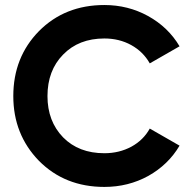

<svg xmlns="http://www.w3.org/2000/svg" viewBox="-20 -734 766 768"><path d="M397.5 13.7Q239.3 13.7 135.7 -90.8Q33.2 -196.3 33.2 -349.6Q33.2 -504.9 135.7 -609.4Q239.3 -713.9 397.5 -713.9Q492.2 -713.9 572.3 -669.9Q653.3 -625 698.2 -548.8Q658.2 -526.4 579.1 -480.5Q552.7 -527.3 504.9 -553.7Q457 -580.1 397.5 -580.1Q294.9 -580.1 232.4 -515.6Q169.9 -452.1 169.9 -349.6Q169.9 -249 232.4 -184.6Q294.9 -121.1 397.5 -121.1Q457 -121.1 505.9 -147.5Q553.7 -173.8 579.1 -219.7Q619.1 -197.3 698.2 -151.4Q653.3 -75.2 573.2 -30.3Q493.2 13.7 397.5 13.7Z"/></svg>

Font: LeFont
Style: Regular
Weight: 700
Designer: Leryon MEDIA
Version: Version 1.0